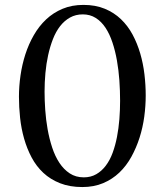

<svg xmlns="http://www.w3.org/2000/svg" viewBox="-20 -736 661 772"><path d="M159.2 -367.7Q159.2 -333 161.9 -293.9Q164.6 -254.9 171.4 -216.6Q178.2 -178.2 189.7 -143.1Q201.2 -107.9 218.8 -81.3Q236.3 -54.7 260.5 -38.8Q284.7 -22.9 316.9 -22.9Q345.2 -22.9 367.2 -35.6Q389.2 -48.3 405.5 -70.1Q421.9 -91.8 432.9 -121.6Q443.8 -151.4 450.4 -185.5Q457 -219.7 460 -256.8Q462.9 -293.9 462.9 -330.6Q462.9 -371.1 460 -412.6Q457 -454.1 450.2 -492.7Q443.4 -531.2 432.1 -565.2Q420.9 -599.1 404.3 -624.3Q387.7 -649.4 365 -663.8Q342.3 -678.2 313 -678.2Q284.2 -678.2 261.5 -665.5Q238.8 -652.8 221.7 -630.9Q204.6 -608.9 192.9 -578.9Q181.2 -548.8 173.6 -514.4Q166 -480 162.6 -442.4Q159.2 -404.8 159.2 -367.7ZM56.2 -347.2Q56.2 -389.2 62.5 -432.9Q68.8 -476.6 82 -517.6Q95.2 -558.6 116 -594.7Q136.7 -630.9 165.5 -658Q194.3 -685.1 231.7 -700.7Q269 -716.3 315.4 -716.3Q363.8 -716.3 401.1 -700.9Q438.5 -685.5 466.3 -658.9Q494.1 -632.3 513.2 -596.7Q532.2 -561 543.9 -520.8Q555.7 -480.5 560.8 -437Q565.9 -393.6 565.9 -352.1Q565.9 -310.5 560.1 -267.1Q554.2 -223.6 541.3 -182.9Q528.3 -142.1 508.3 -105.7Q488.3 -69.3 460 -42.2Q431.6 -15.1 394.5 0.5Q357.4 16.1 311 16.1Q260.3 16.1 221.4 0.7Q182.6 -14.6 154.3 -41Q126 -67.4 107.2 -102.8Q88.4 -138.2 76.9 -178.7Q65.4 -219.2 60.8 -262.2Q56.2 -305.2 56.2 -347.2Z"/></svg>

Font: Lora
Style: Regular
Weight: 400
Designer: Olga Karpushina, Alexei Vanyashin
Foundry: Cyreal (www.cyreal.org, a@cyreal.org)
Version: Version 1.014